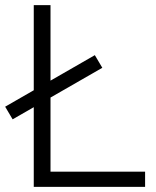

<svg xmlns="http://www.w3.org/2000/svg" viewBox="-31 -725 605 745"><path d="M100 0V-705H165V-59H532V0ZM18 -262 -11 -311 337 -511 366 -462Z"/></svg>

Font: Nunito Sans 10pt Light
Style: Regular
Weight: 300
Designer: Vernon Adams
Foundry: Vernon Adams
Version: Version 3.101;gftools[0.9.27]